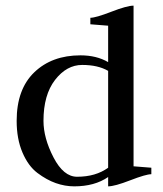

<svg xmlns="http://www.w3.org/2000/svg" viewBox="-20 -650 577 680"><path d="M363 -430V-559Q363 -559 300 -564V-587Q319 -587 374.5 -608.5Q430 -630 453 -630V-61L516 -56V-33Q497 -33 441.5 -11.5Q386 10 363 10V-23Q315 10 243 10Q210 10 177.5 -1.5Q145 -13 112.5 -37.5Q80 -62 59.5 -110Q39 -158 39 -222Q39 -334 101.5 -394Q164 -454 265 -454Q322 -454 363 -430ZM363 -399Q327 -420 271 -420Q216 -420 175 -367Q134 -314 134 -222Q134 -161 169.5 -92.5Q205 -24 253 -24Q319 -24 363 -56Z"/></svg>

Font: Judson
Style: Regular
Weight: 400
Version: Version 20110429